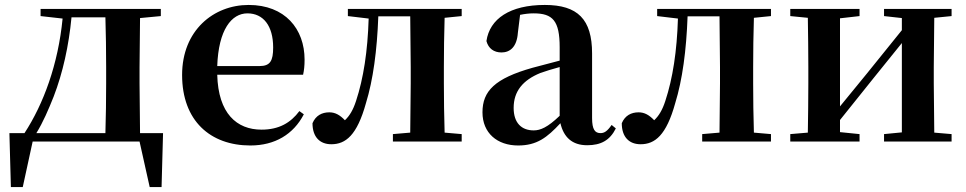

<svg xmlns="http://www.w3.org/2000/svg" viewBox="-20 -572 3904 776"><path d="M144 -507 233 -497C215 -312 156 -152 79 -34H18L24 184H72L112 0H544L585 184H633L639 -34H546L544 -235V-301L546 -499L630 -507V-536H144ZM406 -34H127C154 -78 176 -129 197 -182C234 -278 258 -387 269 -502H406C408 -445 409 -357 409 -301V-235C409 -178 408 -91 406 -34Z M992 16C1091 16 1166 -29 1208 -110L1190 -123C1155 -76 1108 -48 1037 -48C937 -48 862 -113 858 -270H1205C1209 -288 1211 -306 1211 -331C1211 -455 1132 -552 985 -552C843 -552 716 -449 716 -269C716 -84 830 16 992 16ZM858 -305C863 -452 916 -518 980 -518C1044 -518 1084 -468 1084 -380C1084 -326 1072 -305 1029 -305Z M1637 0H1846V-30L1777 -36C1775 -94 1774 -179 1774 -235V-301C1774 -357 1775 -442 1777 -500L1846 -507V-536H1386V-507L1470 -497C1466 -365 1449 -255 1419 -164C1407 -127 1393 -104 1374 -86C1354 -107 1335 -118 1311 -118C1281 -118 1256 -105 1243 -74C1243 -18 1273 11 1319 11C1377 11 1423 -25 1459 -155C1488 -249 1504 -368 1509 -506H1638L1640 -301V-235L1638 -36L1568 -30V0Z M2353 15C2409 15 2445 -5 2469 -53L2452 -67C2434 -41 2422 -34 2407 -34C2385 -34 2373 -48 2373 -95V-356C2373 -494 2315 -552 2182 -552C2041 -552 1959 -496 1946 -406C1954 -376 1976 -360 2007 -360C2041 -360 2069 -382 2073 -439L2082 -512C2102 -516 2119 -518 2137 -518C2214 -518 2242 -488 2242 -381V-327L2132 -298C1980 -255 1930 -204 1930 -118C1930 -34 1990 16 2074 16C2150 16 2191 -16 2245 -74C2258 -18 2292 15 2353 15ZM2242 -104C2193 -57 2164 -45 2137 -45C2088 -45 2056 -75 2056 -136C2056 -203 2093 -248 2164 -277C2184 -284 2212 -293 2242 -301Z M2887 0H3096V-30L3027 -36C3025 -94 3024 -179 3024 -235V-301C3024 -357 3025 -442 3027 -500L3096 -507V-536H2636V-507L2720 -497C2716 -365 2699 -255 2669 -164C2657 -127 2643 -104 2624 -86C2604 -107 2585 -118 2561 -118C2531 -118 2506 -105 2493 -74C2493 -18 2523 11 2569 11C2627 11 2673 -25 2709 -155C2738 -249 2754 -368 2759 -506H2888L2890 -301V-235L2888 -36L2818 -30V0Z M3553 -507 3625 -499V-450L3483 -274L3375 -142V-498L3454 -507V-536H3174V-507L3245 -500C3246 -442 3247 -357 3247 -301V-235C3247 -179 3246 -94 3245 -36L3174 -30V0H3454V-30L3375 -38V-87L3512 -258L3625 -398V-37L3553 -30V0H3826V-30L3756 -36L3754 -235V-301L3756 -500L3826 -507V-536H3553Z"/></svg>

Font: Noto Serif CJK HK
Style: Bold
Weight: 700
Designer: Ryoko NISHIZUKA 西塚涼子 (kana & ideographs); Frank Grießhammer (Latin, Greek & Cyrillic); Wenlong ZHANG 张文龙 (bopomofo); San
Foundry: Adobe
Version: Version 2.001;hotconv 1.1.0;makeotfexe 2.6.0